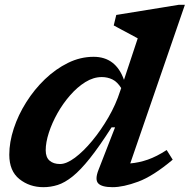

<svg xmlns="http://www.w3.org/2000/svg" viewBox="-20 -764 786 796"><path d="M696 -102Q614.5 -33.5 552.8 -10.8Q491 12 447 12Q402 12 387.2 -3.8Q372.5 -19.5 388.5 -60L457 -236H442.5Q392 -157 352.8 -107.8Q313.5 -58.5 281 -32.5Q248.5 -6.5 219.2 2.8Q190 12 160 12Q102.5 12 60.5 -21.5Q18.5 -55 18.5 -122.5Q18.5 -174.5 37 -231Q55.5 -287.5 88.8 -340.2Q122 -393 166.2 -435.5Q210.5 -478 261.8 -503.2Q313 -528.5 368 -528.5Q460 -528.5 494 -433L551 -605Q542 -610 523.8 -619.8Q505.5 -629.5 485.5 -640.2Q465.5 -651 451.5 -658.5L462 -702L720.5 -744H746.5L520 -86.5Q556 -89.5 592.8 -102.2Q629.5 -115 671 -142ZM169.5 -141Q169.5 -112 185.5 -98Q201.5 -84 229 -84Q255.5 -84 290.8 -110.2Q326 -136.5 362.2 -180.2Q398.5 -224 429.5 -277.5Q460.5 -331 478 -386L482.5 -399Q466 -425 445.8 -434.8Q425.5 -444.5 402 -444.5Q367.5 -444.5 334 -423.8Q300.5 -403 270.8 -369Q241 -335 218.2 -294.5Q195.5 -254 182.5 -213.8Q169.5 -173.5 169.5 -141Z"/></svg>

Font: Newsreader 6pt SemiBold
Style: Italic
Weight: 600
Italic angle: -17°
Designer: Hugues Gentile
Foundry: Production Type
Version: Version 1.003; ttfautohint (v1.8.3)